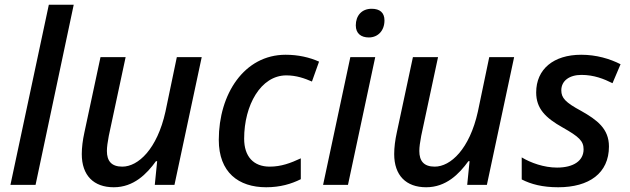

<svg xmlns="http://www.w3.org/2000/svg" viewBox="-20 -780 2658 810"><path d="M24 0H130L291 -760H186Z M460 10C544 10 599 -46 638 -100H643L633 0H716L831 -539H726L678 -309C643 -151 563 -77 496 -77C450 -77 431 -101 431 -143C431 -160 434 -180 439 -207L510 -539H404L336 -221C329 -189 325 -158 325 -130C325 -40 375 10 460 10Z M1103 10C1162 10 1209 -4 1249 -24V-112C1206 -92 1166 -77 1118 -77C1050 -77 1010 -119 1010 -195C1010 -336 1080 -462 1188 -462C1231 -462 1266 -449 1296 -436L1326 -520C1286 -538 1238 -549 1185 -549C1010 -549 903 -383 903 -190C903 -53 986 10 1103 10Z M1536 -622C1574 -622 1602 -650 1602 -694C1602 -727 1582 -743 1548 -743C1505 -743 1481 -713 1481 -673C1481 -638 1504 -622 1536 -622ZM1343 0H1448L1563 -539H1458Z M1778 10C1862 10 1917 -46 1956 -100H1961L1951 0H2034L2149 -539H2044L1996 -309C1961 -151 1881 -77 1814 -77C1768 -77 1749 -101 1749 -143C1749 -160 1752 -180 1757 -207L1828 -539H1722L1654 -221C1647 -189 1643 -158 1643 -130C1643 -40 1693 10 1778 10Z M2335 10C2465 10 2549 -49 2549 -162C2549 -237 2499 -274 2432 -312C2365 -348 2348 -367 2348 -399C2348 -439 2382 -464 2433 -464C2486 -464 2528 -447 2564 -429L2598 -509C2553 -532 2496 -549 2432 -549C2315 -549 2242 -488 2242 -390C2242 -322 2281 -283 2354 -242C2423 -203 2442 -185 2442 -150C2442 -102 2400 -73 2330 -73C2275 -73 2219 -93 2181 -116V-23C2220 -3 2268 10 2335 10Z"/></svg>

Font: Noto Sans Medium
Style: Italic
Weight: 500
Italic angle: -12°
Designer: Monotype Design Team
Foundry: Monotype Imaging Inc.
Version: Version 2.013